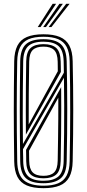

<svg xmlns="http://www.w3.org/2000/svg" viewBox="-20 -988 460 1015"><path d="M209.8 6.8Q155.5 6.8 121.7 -7.7Q87.8 -22.2 71.9 -53.5Q56 -84.9 55.1 -135.6Q54.1 -211.2 53.5 -276.1Q52.9 -341.1 52.9 -402.2Q52.9 -463.4 53.5 -527.1Q54.1 -590.9 55.1 -664.1Q56 -715.2 72 -746.5Q88 -777.9 121.8 -792.3Q155.5 -806.8 209.8 -806.8Q262.8 -806.8 296.4 -792.6Q330.1 -778.4 346.6 -747.1Q363.2 -715.8 364.2 -664.1Q365.6 -599 366.4 -536.2Q367.2 -473.5 367.2 -409.7Q367.2 -345.9 366.5 -278.2Q365.8 -210.5 364.2 -135.5Q363.2 -83.1 346.2 -51.8Q329.3 -20.6 295.5 -6.9Q261.8 6.8 209.8 6.8ZM209.8 -58.5Q247.5 -58.5 265.8 -76.3Q284.2 -94.1 285 -138.4Q285.9 -191.3 286.8 -247.4Q287.6 -303.6 288.1 -360.4Q288.7 -417.2 288.3 -471.9L133.5 -191.3Q133.5 -185.7 133.7 -179.7Q133.8 -173.8 133.8 -167.3Q133.8 -160.7 134 -153.4Q134.1 -146 134.3 -137.4Q135.1 -95.1 152.8 -76.8Q170.5 -58.5 209.8 -58.5ZM209.8 -45.4Q163 -45.4 141.3 -66.1Q119.6 -86.8 118.5 -136.4Q118.5 -144.1 118.4 -154.2Q118.2 -164.4 118.1 -175.3Q118 -186.2 117.7 -195.6L303.3 -527.4Q303.8 -472.3 303.8 -410.6Q303.7 -348.8 303 -280.5Q302.3 -212.2 300.8 -137Q299.7 -85.5 277.2 -65.5Q254.8 -45.4 209.8 -45.4ZM209.8 -32.4Q262.4 -32.4 288.9 -55.1Q315.4 -77.9 316.6 -136.7Q318.3 -214 318.9 -286.5Q319.6 -358.9 319.4 -430.6Q319.3 -502.2 318 -577.1L101.6 -199.4Q101.6 -191.6 101.7 -183.6Q101.9 -175.7 102.1 -167.8Q102.4 -159.9 102.5 -151.9Q102.6 -144 102.6 -136.4Q103.7 -80.7 128.6 -56.6Q153.6 -32.4 209.8 -32.4ZM209.8 -6.3Q256.4 -6.3 286.7 -18.7Q316.9 -31.2 332.2 -59.6Q347.4 -88 348.3 -136Q349.7 -204.8 350.3 -268.4Q351 -332 351.1 -394.8Q351.2 -457.6 350.6 -523.8Q349.9 -589.9 348.3 -663.7Q347.4 -711.3 332.5 -739.8Q317.5 -768.2 287.3 -781Q257 -793.7 209.8 -793.7Q160.9 -793.7 130.6 -780.5Q100.4 -767.2 86.1 -738.6Q71.9 -710.1 71 -663.7Q69.9 -603.5 69.3 -545.5Q68.6 -487.5 68.6 -425.7Q68.5 -363.9 69 -293Q69.5 -222.1 71 -136Q72.1 -63.9 106 -35.1Q140 -6.3 209.8 -6.3ZM209.8 -19.3Q145.2 -19.3 116.6 -46.4Q87.9 -73.5 86.8 -136Q85.8 -211.2 85.2 -276.1Q84.6 -341 84.6 -402.2Q84.6 -463.3 85.2 -527.1Q85.8 -590.8 86.8 -663.7Q87.9 -726.4 116.4 -753.5Q145 -780.7 209.8 -780.7Q272.2 -780.7 301.6 -754.2Q330.9 -727.8 332.5 -663.4Q333.9 -601.4 334.7 -539Q335.5 -476.5 335.5 -411.9Q335.5 -347.2 334.8 -278.7Q334.1 -210.3 332.5 -136.4Q331.2 -71.1 300.9 -45.2Q270.6 -19.3 209.8 -19.3ZM101.3 -226.6 317.6 -603.4Q317.6 -613 317.4 -623.1Q317.1 -633.2 317 -643.2Q316.9 -653.2 316.6 -663Q315.4 -721 289.5 -744.3Q263.6 -767.6 209.8 -767.6Q153.6 -767.6 128.6 -743.5Q103.7 -719.3 102.6 -663.4Q101.3 -580.3 100.7 -508.9Q100.1 -437.5 100.2 -369.2Q100.3 -300.8 101.3 -226.6ZM116.9 -276.2Q116.4 -337.4 116.4 -403.3Q116.3 -469.1 116.9 -535.4Q117.5 -601.6 118.5 -663.1Q119.4 -714 141.9 -734.3Q164.4 -754.6 209.8 -754.6Q255.7 -754.6 277.7 -734Q299.7 -713.4 300.8 -662.6Q301.3 -648.6 301.4 -634.9Q301.5 -621.1 301.8 -607.8ZM131.7 -330.1 285.6 -611.3Q285.4 -623.4 285.3 -639.8Q285.2 -656.3 285 -661.3Q284.2 -705.8 265.9 -723.7Q247.6 -741.5 209.8 -741.5Q171.7 -741.5 153.4 -723.9Q135.1 -706.2 134.3 -662.4Q132.8 -575.8 132.1 -493Q131.4 -410.3 131.7 -330.1ZM179.5 -845 258.3 -967.8H276.5L194.3 -845ZM237.1 -845 329.7 -967.8H347.8L251.9 -845ZM208.5 -845 294 -967.8H312.2L223 -845Z"/></svg>

Font: Big Shoulders Inline Text Thin
Style: Regular
Weight: 100
Designer: Patric King
Foundry: XO Type Co
Version: Version 2.002